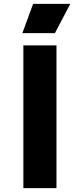

<svg xmlns="http://www.w3.org/2000/svg" viewBox="-20 -966 410 986"><path d="M270 -733V0H100V-733ZM341 -946 262 -796H95L150 -946Z"/></svg>

Font: Kreadon
Style: Regular
Weight: 400
Designer: kohakuno
Foundry: StudioGnu
Version: Version 1.000;Glyphs 3.1.2 (3151)